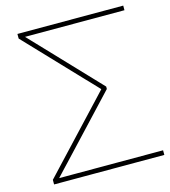

<svg xmlns="http://www.w3.org/2000/svg" viewBox="-109 -815 797 902"><g transform="rotate(-15 289.5 -364.0)"><path d="M42.5 0V-22.5L310.5 -308.6Q322.3 -320.8 333.7 -333.3Q345.2 -345.7 356.7 -357.9Q368.2 -370.1 379.4 -382.3V-367.7Q368.2 -379.9 356.7 -392.1Q345.2 -404.3 333.7 -416.3Q322.3 -428.2 310.5 -440.4L59.1 -705.1V-727.5H573.7V-705.1H154.3Q135.7 -705.1 116.9 -705.1Q98.1 -705.1 79.6 -705.1L83 -712.4Q91.3 -704.1 99.1 -695.6Q106.9 -687 115 -678.7Q123 -670.4 130.9 -662.1L397.9 -380.9V-369.1L130.9 -84Q120.1 -72.8 109.4 -61.3Q98.6 -49.8 87.9 -38.3Q77.1 -26.9 66.4 -15.1L63 -22.5Q85.9 -22.5 108.9 -22.5Q131.8 -22.5 154.3 -22.5H578.6V0Z"/></g></svg>

Font: Inter 24pt Thin
Style: Regular
Weight: 250
Designer: Rasmus Andersson
Foundry: rsms
Version: Version 4.001;git-66647c0bb